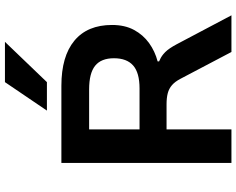

<svg xmlns="http://www.w3.org/2000/svg" viewBox="-112 -868 979 796"><g transform="rotate(-90 378.0 -469.5)"><path d="M101 0V-705H421Q543 -705 608 -651Q673 -597 673 -495Q673 -442 652.5 -404Q632 -366 598 -341.5Q564 -317 522 -306V-300L528 -297Q545 -290 560.5 -274.5Q576 -259 593 -227L713 0H561L450 -211Q438 -234 423.5 -246.5Q409 -259 390 -264Q371 -269 344 -269H240V0ZM240 -381H410Q475 -381 505 -407.5Q535 -434 535 -487Q535 -540 504 -565Q473 -590 406 -590H240ZM318 -765 436 -939H603L436 -765Z"/></g></svg>

Font: Nunito Sans 6pt
Style: Bold
Weight: 700
Version: Version 3.101;gftools[0.9.27]